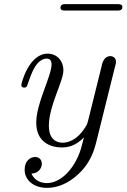

<svg xmlns="http://www.w3.org/2000/svg" viewBox="-20 -701 611 927"><path d="M272 -664C272 -653 282 -650 292 -650H548C568 -650 571 -660 571 -667C571 -678 562 -681 550 -681H293C275 -681 272 -671 272 -664ZM83 -290C83 -282 90 -278 97 -278C101 -278 104 -279 107 -281C118 -289 139 -418 206 -418C224 -418 229 -404 229 -391C229 -333 155 -204 155 -109C155 -13 226 11 279 11C328 11 359 -12 385 -37C380 -17 375 4 369 23C337 119 271 183 206 183C186 183 148 176 132 137C174 135 182 102 182 90C182 73 172 57 149 57C129 57 99 73 99 118C99 171 145 206 207 206C262 206 307 182 343 153C419 91 436 19 446 -20L535 -378C537 -386 540 -395 540 -403C540 -421 526 -430 513 -430C479 -430 472 -389 471 -383L409 -133C402 -105 402 -103 392 -87C350 -20 304 -12 282 -12C256 -12 216 -25 216 -94C216 -191 286 -308 286 -361C286 -407 255 -442 210 -442C121 -442 83 -302 83 -290Z"/></svg>

Font: CMU Serif
Style: Italic
Weight: 500
Italic angle: -14.04°
Version: Version 0.7.0